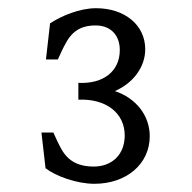

<svg xmlns="http://www.w3.org/2000/svg" viewBox="-20 -728 467 468"><path d="M171 -526V-485C239 -488 284 -452 284 -398C284 -352 254 -322 208 -322C176 -322 148 -332 130 -364C122 -378 117 -390 110 -405H81L91 -318C115 -299 167 -280 210 -280C288 -280 345 -328 345 -396C345 -447 311 -489 260 -506C304 -525 334 -564 334 -608C334 -667 284 -708 214 -708C174 -708 129 -689 102 -671L92 -583H121C128 -598 133 -610 141 -624C159 -657 184 -666 213 -666C249 -666 272 -643 272 -606C272 -555 233 -523 171 -526Z"/></svg>

Font: LT Superior Serif Semibold
Style: Regular
Weight: 600
Designer: Daniel Lyons
Foundry: LyonsType
Version: Version 2.120;FEAKit 1.0